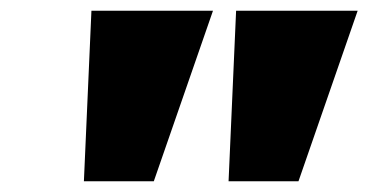

<svg xmlns="http://www.w3.org/2000/svg" viewBox="-20 -745 685 357"><path d="M405 -408 419 -725H645L535 -408ZM136 -408 150 -725H376L266 -408Z"/></svg>

Font: REM Black
Style: Italic
Weight: 900
Italic angle: -11°
Designer: Octavio Pardo
Foundry: Ashler Design
Version: Version 1.005;gftools[0.9.28]